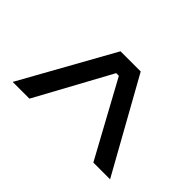

<svg xmlns="http://www.w3.org/2000/svg" viewBox="-72 -819 665 665"><g transform="rotate(45 260.5 -486.5)"><path d="M22 -317 211 -656H310L499 -317H417L267 -592H254L104 -317Z"/></g></svg>

Font: Bricolage Grotesque 10pt Light
Style: Regular
Weight: 300
Designer: Mathieu Triay
Foundry: Atelier Triay
Version: Version 1.000; ttfautohint (v1.8.4.7-5d5b);gftools[0.9.32]